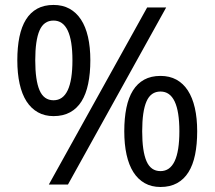

<svg xmlns="http://www.w3.org/2000/svg" viewBox="-20 -744 865 774"><path d="M122.1 -501Q122.1 -420.4 139.4 -380.1Q156.7 -339.8 195.8 -339.8Q272 -339.8 272 -501Q272 -661.1 195.8 -661.1Q156.7 -661.1 139.4 -621.3Q122.1 -581.5 122.1 -501ZM344.2 -501Q344.2 -448.2 335.4 -406.2Q326.7 -364.3 308.6 -335.4Q290.5 -306.6 262.5 -291.3Q234.4 -275.9 195.8 -275.9Q160.2 -275.9 132.8 -291.3Q105.5 -306.6 86.9 -335.4Q68.4 -364.3 59.1 -406.2Q49.8 -448.2 49.8 -501Q49.8 -553.7 58.3 -595.2Q66.9 -636.7 84.7 -665.3Q102.5 -693.8 130.1 -709Q157.7 -724.1 195.8 -724.1Q232.4 -724.1 260 -709Q287.6 -693.8 306.4 -665.3Q325.2 -636.7 334.7 -595.2Q344.2 -553.7 344.2 -501ZM553.2 -214.8Q553.2 -134.3 570.6 -94.2Q587.9 -54.2 627 -54.2Q703.1 -54.2 703.1 -214.8Q703.1 -375 627 -375Q587.9 -375 570.6 -335.2Q553.2 -295.4 553.2 -214.8ZM774.9 -214.8Q774.9 -162.1 766.4 -120.4Q757.8 -78.6 739.7 -49.8Q721.7 -21 693.6 -5.6Q665.5 9.8 627 9.8Q590.8 9.8 563.5 -5.6Q536.1 -21 517.8 -49.8Q499.5 -78.6 490.2 -120.4Q481 -162.1 481 -214.8Q481 -267.6 489.5 -309.1Q498 -350.6 515.9 -379.2Q533.7 -407.7 561.3 -422.9Q588.9 -438 627 -438Q663.6 -438 691.2 -422.9Q718.8 -407.7 737.3 -379.2Q755.9 -350.6 765.4 -309.1Q774.9 -267.6 774.9 -214.8ZM649.9 -713.9 253.9 0H176.8L573.2 -713.9Z"/></svg>

Font: Noto Sans Khmer UI
Style: Regular
Weight: 400
Designer: Danh Hong
Foundry: Danh Hong
Version: Version 1.03